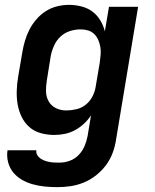

<svg xmlns="http://www.w3.org/2000/svg" viewBox="-20 -548 640 791"><path d="M216 223Q190 223 165 220.5Q140 218 116 211.5Q92 205 71 193Q50 181 35 163Q20 145 13.5 120.5Q7 96 11 71H130Q128 81 133 90Q138 99 146 104.5Q154 110 163 113.5Q172 117 182.5 119Q193 121 203.5 121.5Q214 122 225 122Q246 122 267 114.5Q288 107 304 90.5Q320 74 328.5 53.5Q337 33 341 12L355 -73Q343 -54 325.5 -38Q308 -22 288.5 -11.5Q269 -1 247 3.5Q225 8 204 8Q175 8 148 0.5Q121 -7 101 -24.5Q81 -42 69 -67Q57 -92 52.5 -119Q48 -146 49 -175Q50 -204 55 -233L72 -333Q76 -357 83 -380.5Q90 -404 101.5 -426.5Q113 -449 130.5 -469Q148 -489 169.5 -502.5Q191 -516 215.5 -522Q240 -528 264 -528Q290 -528 315.5 -521.5Q341 -515 360.5 -500.5Q380 -486 393 -464.5Q406 -443 412 -419L429 -520H549L458 28Q454 55 444 82Q434 109 416.5 132.5Q399 156 375.5 174.5Q352 193 325 204Q298 215 270.5 219Q243 223 216 223ZM253 -93Q273 -93 294.5 -98Q316 -103 333 -116.5Q350 -130 360.5 -150Q371 -170 374 -190L391 -290Q393 -306 394.5 -322Q396 -338 393.5 -353.5Q391 -369 385 -383Q379 -397 368.5 -407.5Q358 -418 343 -422.5Q328 -427 312 -427Q290 -427 268 -420Q246 -413 229 -397Q212 -381 202.5 -359.5Q193 -338 189 -317L173 -217Q169 -194 169.5 -171.5Q170 -149 180.5 -130.5Q191 -112 210.5 -102.5Q230 -93 253 -93Z"/></svg>

Font: Iosevka Aile Oblique
Style: Bold
Weight: 700
Italic angle: -9°
Designer: Belleve Invis
Foundry: Belleve Invis
Version: Version 31.1.0; ttfautohint (v1.8.4)